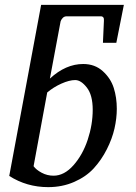

<svg xmlns="http://www.w3.org/2000/svg" viewBox="-20 -757 560 789"><path d="M149 -737H489L458 -581H403L407 -671Q409 -690 394 -690H254Q244 -690 237.5 -683Q231 -676 229 -669L185 -434Q250 -494 322 -494Q370 -494 402.5 -464.5Q435 -435 447.5 -395.5Q460 -356 460 -310Q460 -271 450.5 -229Q441 -187 419 -143.5Q397 -100 365.5 -65.5Q334 -31 285 -9.5Q236 12 178 12Q90 12 18 -34ZM361 -306Q361 -366 337 -397Q313 -428 289 -428Q265 -428 232.5 -413.5Q200 -399 174 -377L118 -74Q129 -59 151.5 -47Q174 -35 200 -35Q244 -35 282 -78Q320 -121 340.5 -183Q361 -245 361 -306Z"/></svg>

Font: Veleka
Style: Italic
Weight: 400
Italic angle: -12°
Designer: Stefan Peev, Context Ltd, 2016; SIL International, 1997-2014.
Foundry: Stefan Peev, Context Ltd, 2016
Version: Version 1.000